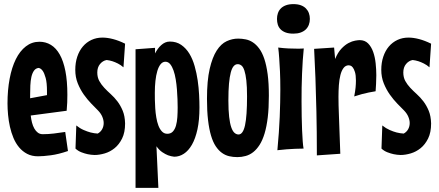

<svg xmlns="http://www.w3.org/2000/svg" viewBox="-20 -740 2112 924"><path d="M307.1 -13.2Q261.7 2.4 224.4 7.3Q187 12.2 163.1 12.2Q133.3 12.2 110.8 0.5Q88.4 -11.2 72 -30.8Q55.7 -50.3 44.9 -75.9Q34.2 -101.6 27.8 -129.9Q21.5 -158.2 18.8 -187.3Q16.1 -216.3 16.1 -242.2Q16.1 -306.6 26.4 -361.1Q36.6 -415.5 56.2 -455.1Q75.7 -494.6 104.5 -516.8Q133.3 -539.1 169.9 -539.1Q200.2 -539.1 225.1 -523.9Q250 -508.8 267.6 -477.5Q285.2 -446.3 294.7 -398.2Q304.2 -350.1 304.2 -284.2Q304.2 -265.6 303.5 -246.6Q302.7 -227.5 300.8 -207L127.9 -184.1Q129.9 -166 134 -149.9Q138.2 -133.8 145.3 -121.3Q152.3 -108.9 162.1 -101.6Q171.9 -94.2 186 -94.2Q212.4 -94.2 238.8 -97.4Q265.1 -100.6 293.9 -105ZM125 -267.1 206.1 -282.2V-300.8Q206.1 -342.3 199.7 -365Q193.4 -387.7 186 -398.4Q177.2 -411.1 166 -413.1Q151.9 -411.6 143.6 -399.9Q135.3 -388.2 131.1 -369.9Q127 -351.6 126 -328.6Q125 -305.7 125 -282.2Z M582 -146Q582 -102.5 567.6 -73.5Q553.2 -44.4 531.5 -26.9Q509.8 -9.3 483.9 -1.7Q458 5.9 435.1 5.9Q418 5.4 401.9 2Q387.7 -1 371.8 -7.1Q356 -13.2 343.3 -24.9L347.2 -136.2Q364.7 -122.1 382.8 -114.3Q400.9 -106.4 416 -102.5Q433.6 -98.1 450.2 -97.2Q463.9 -104.5 471.4 -117.9Q479 -131.3 479 -147.9Q479 -162.1 472.4 -178Q465.8 -193.8 452.1 -208Q438.5 -221.7 419.7 -241Q400.9 -260.3 383.5 -284.7Q366.2 -309.1 354.2 -338.9Q342.3 -368.7 342.3 -403.8Q342.3 -438.5 351.8 -467Q361.3 -495.6 378.7 -516.1Q396 -536.6 420.2 -547.9Q444.3 -559.1 473.1 -559.1Q496.6 -559.1 523.9 -552Q551.3 -544.9 582 -529.8L574.2 -416Q561.5 -427.2 547.4 -434.3Q533.2 -441.4 521 -445.3Q506.8 -449.7 493.2 -451.2Q474.6 -447.8 461.4 -431.9Q448.2 -416 448.2 -391.1Q448.2 -367.7 457.8 -350.3Q467.3 -333 481.7 -317.6Q496.1 -302.2 513.2 -286.9Q530.3 -271.5 545.2 -252Q560.1 -232.4 570.6 -207Q581.1 -181.6 582 -146Z M797.4 -540Q829.1 -540 852.3 -523.9Q875.5 -507.8 891.4 -481.7Q907.2 -455.6 916.7 -421.9Q926.3 -388.2 931.4 -352.8Q936.5 -317.4 938.2 -283.7Q939.9 -250 939.9 -223.1Q939.9 -162.1 930.2 -117.4Q920.4 -72.8 903.6 -43.5Q886.7 -14.2 864.7 0Q842.8 14.2 818.4 14.2Q803.7 12.7 788.6 7.3Q775.9 2.4 761 -7.6Q746.1 -17.6 732.9 -36.1L742.2 164.1H632.3V-502.9L726.1 -509.8V-482.9Q731.9 -494.1 739.5 -504.6Q747.1 -515.1 755.9 -522.9Q764.6 -530.8 774.9 -535.4Q785.2 -540 797.4 -540ZM835 -223.1Q835 -239.7 834.2 -262.5Q833.5 -285.2 831.5 -309.6Q829.6 -334 825.7 -357.9Q821.8 -381.8 815.2 -400.6Q808.6 -419.4 799.1 -431.2Q789.6 -442.9 775.9 -442.9Q762.7 -442.9 752.9 -430.9Q743.2 -418.9 737.1 -398.4Q731 -377.9 728 -350.8Q725.1 -323.7 725.1 -293.9Q725.1 -280.3 725.3 -260.5Q725.6 -240.7 727.1 -218.8Q728.5 -196.8 732.2 -174.8Q735.8 -152.8 742.4 -135.5Q749 -118.2 759.5 -107.2Q770 -96.2 785.2 -96.2Q801.8 -96.2 811.8 -106.9Q821.8 -117.7 826.9 -135.5Q832 -153.3 833.5 -176.3Q835 -199.2 835 -223.1Z M1273.9 -279.8Q1273.9 -220.2 1268.6 -175.3Q1263.2 -130.4 1253.2 -97.4Q1243.2 -64.5 1229.2 -42.7Q1215.3 -21 1198.5 -7.8Q1181.6 5.4 1162.1 10.7Q1142.6 16.1 1122.1 16.1Q1101.6 16.1 1082.8 11.7Q1064 7.3 1047.9 -4.4Q1031.7 -16.1 1018.3 -36.1Q1004.9 -56.2 995.6 -87.4Q986.3 -118.7 981.2 -162.1Q976.1 -205.6 976.1 -264.2Q976.1 -352.1 989 -408.2Q1002 -464.4 1022.9 -496.8Q1043.9 -529.3 1070.8 -541.7Q1097.7 -554.2 1126 -554.2Q1144 -554.2 1162.4 -550.5Q1180.7 -546.9 1197 -536.1Q1213.4 -525.4 1227.5 -506.3Q1241.7 -487.3 1252 -456.8Q1262.2 -426.3 1268.1 -382.8Q1273.9 -339.4 1273.9 -279.8ZM1168.9 -275.9Q1168.9 -322.8 1165.5 -352.8Q1162.1 -382.8 1156.2 -400.4Q1150.4 -418 1142.1 -424.6Q1133.8 -431.2 1124 -431.2Q1112.8 -431.2 1104.5 -421.6Q1096.2 -412.1 1090.6 -391.1Q1085 -370.1 1082 -337.2Q1079.1 -304.2 1079.1 -256.8Q1079.1 -209 1082.8 -177.5Q1086.4 -146 1093 -127.2Q1099.6 -108.4 1108.6 -100.6Q1117.7 -92.8 1127.9 -92.8Q1149.4 -92.8 1159.2 -137.2Q1168.9 -181.6 1168.9 -275.9Z M1471.2 -648.9Q1471.2 -633.8 1466.3 -620.8Q1461.4 -607.9 1451.7 -598.4Q1441.9 -588.9 1427 -583.5Q1412.1 -578.1 1392.1 -578.1Q1370.1 -578.1 1355.2 -583.5Q1340.3 -588.9 1330.8 -598.4Q1321.3 -607.9 1317.1 -620.8Q1313 -633.8 1313 -648.9Q1313 -663.6 1317.4 -676.5Q1321.8 -689.5 1331.3 -699.2Q1340.8 -709 1356 -714.6Q1371.1 -720.2 1392.1 -720.2Q1413.1 -720.2 1428 -714.6Q1442.9 -709 1452.4 -699.2Q1461.9 -689.5 1466.6 -676.5Q1471.2 -663.6 1471.2 -648.9ZM1441.9 -506.8Q1439 -480 1437 -449.2Q1435.1 -418.5 1433.6 -385.5Q1432.1 -352.5 1431.6 -318.6Q1431.2 -284.7 1431.2 -252Q1431.2 -213.9 1431.9 -178.5Q1432.6 -143.1 1433.8 -113.3Q1435.1 -83.5 1436.8 -60.5Q1438.5 -37.6 1440.9 -24.9Q1421.4 -24.9 1400.4 -23.9Q1382.3 -22.9 1359.9 -21.5Q1337.4 -20 1314.9 -17.1Q1323.2 -105 1326.2 -178Q1329.1 -251 1329.1 -309.1Q1329.1 -358.9 1327.4 -396.2Q1325.7 -433.6 1323.7 -459.5Q1321.8 -489.7 1318.8 -511.2Q1346.2 -507.8 1368.9 -506.8Q1391.6 -505.9 1408.2 -505.9Q1416 -505.9 1422.4 -505.9Q1428.7 -505.9 1433.1 -506.3Q1438.5 -506.3 1441.9 -506.8Z M1787.6 -300.8Q1772 -298.3 1754.9 -294.9Q1740.2 -292 1721.7 -287.1Q1703.1 -282.2 1684.6 -275.9Q1689.5 -300.3 1691.2 -318.6Q1692.9 -336.9 1692.9 -352.1Q1692.9 -378.4 1688.2 -393.3Q1683.6 -408.2 1677.7 -415.5Q1671.9 -422.9 1666.3 -424.3Q1660.6 -425.8 1658.7 -425.8Q1643.1 -425.8 1633.3 -412.8Q1623.5 -399.9 1618.2 -378.7Q1612.8 -357.4 1610.8 -330.1Q1608.9 -302.7 1608.9 -273.9Q1608.9 -253.4 1609.4 -232.9Q1609.9 -212.4 1610.8 -191.9L1617.7 0L1504.9 7.8Q1504.9 -109.9 1502.7 -204.3Q1500.5 -298.8 1498 -365.7Q1495.1 -443.8 1491.7 -504.9L1587.9 -511.2L1592.8 -456.1Q1605.5 -487.3 1622.8 -505.6Q1640.1 -523.9 1657.5 -533Q1674.8 -542 1689.2 -544.4Q1703.6 -546.9 1710.9 -546.9Q1735.8 -546.9 1751.5 -531Q1767.1 -515.1 1775.9 -490.2Q1784.7 -465.3 1787.8 -435.5Q1791 -405.8 1791 -377.9Q1791 -356 1789.8 -336.2Q1788.6 -316.4 1787.6 -300.8Z M2054.7 -146Q2054.7 -102.5 2040.3 -73.5Q2025.9 -44.4 2004.2 -26.9Q1982.4 -9.3 1956.5 -1.7Q1930.7 5.9 1907.7 5.9Q1890.6 5.4 1874.5 2Q1860.4 -1 1844.5 -7.1Q1828.6 -13.2 1815.9 -24.9L1819.8 -136.2Q1837.4 -122.1 1855.5 -114.3Q1873.5 -106.4 1888.7 -102.5Q1906.2 -98.1 1922.9 -97.2Q1936.5 -104.5 1944.1 -117.9Q1951.7 -131.3 1951.7 -147.9Q1951.7 -162.1 1945.1 -178Q1938.5 -193.8 1924.8 -208Q1911.1 -221.7 1892.3 -241Q1873.5 -260.3 1856.2 -284.7Q1838.9 -309.1 1826.9 -338.9Q1814.9 -368.7 1814.9 -403.8Q1814.9 -438.5 1824.5 -467Q1834 -495.6 1851.3 -516.1Q1868.7 -536.6 1892.8 -547.9Q1917 -559.1 1945.8 -559.1Q1969.2 -559.1 1996.6 -552Q2023.9 -544.9 2054.7 -529.8L2046.9 -416Q2034.2 -427.2 2020 -434.3Q2005.9 -441.4 1993.7 -445.3Q1979.5 -449.7 1965.8 -451.2Q1947.3 -447.8 1934.1 -431.9Q1920.9 -416 1920.9 -391.1Q1920.9 -367.7 1930.4 -350.3Q1939.9 -333 1954.3 -317.6Q1968.8 -302.2 1985.8 -286.9Q2002.9 -271.5 2017.8 -252Q2032.7 -232.4 2043.2 -207Q2053.7 -181.6 2054.7 -146Z"/></svg>

Font: Mouse Memoirs
Style: Regular
Weight: 400
Version: Version 1.000